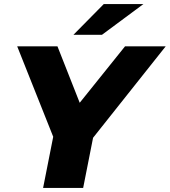

<svg xmlns="http://www.w3.org/2000/svg" viewBox="-20 -929 839 949"><path d="M440 -248 391 0H193L243 -253L65 -700H264L374 -421L598 -700H799ZM493 -909H689L484 -757H343Z"/></svg>

Font: Idrija
Style: Italic
Weight: 800
Italic angle: -11.3°
Designer: Julieta Ulanovsky
Foundry: Julieta Ulanovsky
Version: Version 7.200